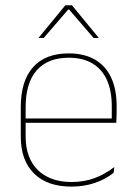

<svg xmlns="http://www.w3.org/2000/svg" viewBox="-20 -700 515 730"><path d="M251.5 9.5Q160 9.5 109.5 -40.2Q59 -90 59 -180.5V-292.5Q59 -392.5 105.8 -444.8Q152.5 -497 241.5 -497Q300 -497 340.8 -473.5Q381.5 -450 402.5 -405.2Q423.5 -360.5 423.5 -296.5V-279.5Q423.5 -268.5 423.2 -257.5Q423 -246.5 422 -233H405Q405 -250.5 405 -266.5Q405 -282.5 405 -296Q405 -355.5 386.2 -396.5Q367.5 -437.5 331 -459Q294.5 -480.5 241.5 -480.5Q161.5 -480.5 119.5 -432.5Q77.5 -384.5 77.5 -292.5V-243.5V-239.5V-181Q77.5 -140 89.2 -108Q101 -76 123.5 -53.8Q146 -31.5 178.5 -19.8Q211 -8 252 -8Q299.5 -8 339.5 -22.8Q379.5 -37.5 414.5 -65L412 -43Q382.5 -19 341.5 -4.8Q300.5 9.5 251.5 9.5ZM67.5 -233V-249.5H415.5V-233ZM228.5 -680H253.5L355.5 -556V-555.5H336L242.5 -664H239.5L146 -555.5H126.5V-556Z"/></svg>

Font: Anek Gujarati Medium Thin
Style: Regular
Weight: 250
Version: Version 1.003